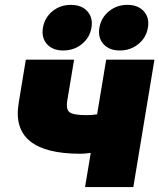

<svg xmlns="http://www.w3.org/2000/svg" viewBox="-20 -757 645 777"><path d="M305.7 -134.8Q21 -134.8 55.7 -340.8L84.5 -515.6H279.8L252.4 -350.6Q246.1 -314 262 -302.5Q277.8 -291 331.5 -291Q350.6 -291 373 -294.4L409.7 -515.6H605L519.5 0H324.2L347.2 -138.2Q321.8 -134.8 305.7 -134.8ZM464.8 -552.7Q421.9 -552.7 398.7 -578.6Q375.5 -604.5 382.3 -645Q389.2 -685.5 420.9 -711.4Q452.6 -737.3 495.6 -737.3Q538.6 -737.3 562 -711.4Q585.4 -685.5 578.6 -645Q571.8 -604.5 539.8 -578.6Q507.8 -552.7 464.8 -552.7ZM235.8 -552.7Q192.9 -552.7 169.9 -578.6Q147 -604.5 153.8 -645Q160.6 -685.5 192.1 -711.4Q223.6 -737.3 266.6 -737.3Q310.1 -737.3 333.5 -711.4Q356.9 -685.5 350.1 -645Q343.3 -604.5 311.3 -578.6Q279.3 -552.7 235.8 -552.7Z"/></svg>

Font: Inter Display Black
Style: Italic
Weight: 900
Italic angle: -9.39999°
Designer: Rasmus Andersson
Foundry: rsms
Version: Version 4.000;git-a52131595